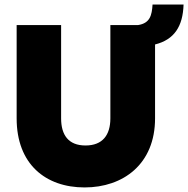

<svg xmlns="http://www.w3.org/2000/svg" viewBox="-20 -815 825 842"><path d="M53 -296C53 -95 180 7 351 7C520 7 660 -95 660 -296V-620C744 -641 782 -699 785 -795H649C646 -748 638 -713 585 -705H464V-296C464 -223 430 -177 355 -177C280 -177 248 -223 248 -296V-705H53Z"/></svg>

Font: SVN-Poppins ExtraBold
Style: Regular
Weight: 800
Designer: Ninad Kale (Devanagari), Jonny Pinhorn (Latin)
Foundry: Indian Type Foundry
Version: Version 3.002 2017; ttfautohint (v1.8.3)